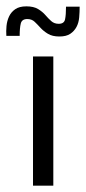

<svg xmlns="http://www.w3.org/2000/svg" viewBox="-52 -585 271 605"><path d="M52 0V-407H116V0ZM-32 -472Q-33 -487 -31.5 -503Q-30 -519 -23.5 -533Q-17 -547 -4 -556Q9 -565 31 -565Q54 -565 68 -556.5Q82 -548 91 -537.5Q100 -527 109.5 -518.5Q119 -510 133 -510Q150 -510 153 -524Q156 -538 156 -564H199Q199 -547 197.5 -530Q196 -513 189 -500Q182 -487 169.5 -478.5Q157 -470 135 -470Q113 -470 99 -478.5Q85 -487 75.5 -497.5Q66 -508 57 -516.5Q48 -525 34 -525Q17 -525 13.5 -511Q10 -497 10 -472Z"/></svg>

Font: Darker Grotesque Medium
Style: Regular
Weight: 500
Designer: Gabriel Lam
Foundry: TypeRant
Version: Version 1.000;gftools[0.9.28]